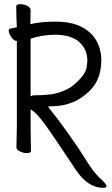

<svg xmlns="http://www.w3.org/2000/svg" viewBox="-20 -725 540 923"><path d="M476 178Q404 178 347 95Q234 -76 191 -134Q151 -188 127 -199Q127 -79 128 -49Q129 -16 129 1Q129 11 108 11Q93 11 76 3Q59 -5 59 -17L61 -116V-528Q47 -528 34.5 -546.5Q22 -565 22 -577Q22 -588 32 -588L61 -594Q59 -622 58 -695Q58 -705 79 -705Q94 -705 110.5 -697Q127 -689 127 -677L126 -609Q176 -621 246 -621Q323 -621 371.5 -596Q420 -571 443.5 -529Q467 -487 467 -437Q467 -350 420 -298Q401 -277 376 -259Q313 -214 223 -214H219L211 -212Q314 -83 394 45Q432 106 459 130Q492 158 492 171Q492 178 476 178ZM127 -261Q133 -267 146 -267Q201 -267 241 -274Q298 -288 330 -313Q393 -365 397 -405L400 -431Q400 -489 360.5 -523.5Q321 -558 244 -558Q184 -558 127 -539Z"/></svg>

Font: LXGW WenKai Mono TC
Style: Regular
Weight: 400
Designer: LXGW / Fontworks Inc.
Foundry: LXGW / Fontworks Inc.
Version: Version 1.330